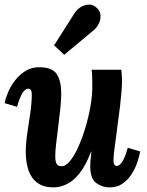

<svg xmlns="http://www.w3.org/2000/svg" viewBox="-21 -803 639 834"><path d="M211 11Q169 11 142.5 -8Q116 -27 103.5 -61.5Q91 -96 91 -143Q91 -180 97.5 -224Q104 -268 110.5 -312Q117 -356 117 -392Q117 -409 111.5 -413.5Q106 -418 101 -418Q90 -418 78 -401Q66 -384 53 -339L-1 -355Q3 -376 14.5 -403Q26 -430 45 -454.5Q64 -479 90 -495Q116 -511 150 -511Q206 -511 225.5 -481Q245 -451 245 -398Q245 -368 241 -330.5Q237 -293 232 -254Q227 -215 223 -180.5Q219 -146 219 -123Q219 -108 222 -98.5Q225 -89 231 -85Q237 -81 247 -81Q264 -81 282.5 -103Q301 -125 318 -162.5Q335 -200 349 -245.5Q363 -291 371.5 -338.5Q380 -386 380 -428Q380 -442 379.5 -465Q379 -488 377 -500H506Q508 -479 508.5 -470.5Q509 -462 509 -452Q509 -431 506.5 -401.5Q504 -372 500 -338Q496 -304 491 -270Q488 -243 484.5 -218Q481 -193 478 -171.5Q475 -150 473.5 -133.5Q472 -117 472 -108Q472 -92 476.5 -87Q481 -82 486 -82Q497 -82 509 -99Q521 -116 534 -161L588 -145Q584 -124 575 -97Q566 -70 550 -45.5Q534 -21 511 -5Q488 11 455 11Q423 11 397 -8Q371 -27 371 -80Q371 -100 373 -114Q375 -128 376 -145H375Q352 -85 325 -51Q298 -17 269 -3Q240 11 211 11ZM258 -565 214 -606 303 -746Q314 -763 331 -773Q348 -783 366 -783Q384 -783 398 -770Q414 -756 415.5 -737.5Q417 -719 408.5 -701Q400 -683 385 -671Z"/></svg>

Font: Lora
Style: Italic
Weight: 400
Italic angle: -3°
Designer: Olga Karpushina, Alexei Vanyashin (Cyrillic)
Foundry: Cyreal
Version: Version 3.008